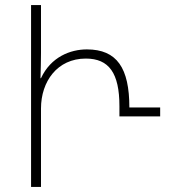

<svg xmlns="http://www.w3.org/2000/svg" viewBox="-20 -734 669 754"><path d="M102 0H141V-308C141 -414 205 -504 317 -504C408 -504 449 -447 449 -317V-277H609V-312H488C488 -466 440 -540 321 -540C257 -540 180 -511 141 -427H139C140 -462 141 -493 141 -526V-714H102Z"/></svg>

Font: Noto Sans Georgian ExtraLight
Style: Regular
Weight: 200
Designer: Monotype Design Team, Akaki Razmadze
Foundry: Google LLC
Version: Version 2.005